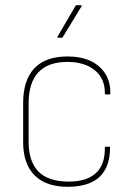

<svg xmlns="http://www.w3.org/2000/svg" viewBox="-20 -707 511 738"><path d="M244 11Q158 12 113.5 -32.5Q69 -77 69 -160V-311Q69 -399 112 -444.5Q155 -490 239 -490Q291 -490 327.5 -473Q364 -456 384.5 -424Q405 -392 404 -348Q404 -344 400 -344H386Q383 -344 383 -348Q384 -404 345 -436.5Q306 -469 239 -469Q165 -469 127.5 -429Q90 -389 90 -310V-162Q90 -86 128 -47.5Q166 -9 244 -9Q314 -9 349 -42Q384 -75 383 -139Q383 -143 386 -143H400Q403 -143 403 -140Q403 -66 363.5 -28Q324 10 244 11ZM203 -562Q199 -562 201 -566L270 -684Q271 -687 273 -687H290Q293 -687 294 -685.5Q295 -684 293 -682L221 -564Q220 -562 217 -562Z"/></svg>

Font: Sofia Sans Semi Condensed Thin
Style: Regular
Weight: 250
Version: Version 4.100